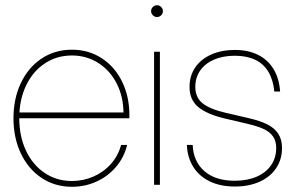

<svg xmlns="http://www.w3.org/2000/svg" viewBox="-20 -716 1152 744"><path d="M32.2 -257.8Q32.2 -334 61 -394.5Q89.8 -455.1 141.4 -489.3Q192.9 -523.4 258.8 -523.4Q323.7 -523.4 374.5 -490.2Q425.3 -457 453.4 -399.2Q481.4 -341.3 481.4 -269.5V-257.8H43.9V-280.3H466.8L458.5 -276.4Q458.5 -340.8 432.4 -392.1Q406.2 -443.4 360.6 -472.2Q314.9 -501 258.8 -501Q199.7 -501 153.3 -470Q106.9 -439 80.8 -384Q54.7 -329.1 54.7 -258.8V-257.8Q54.7 -187.5 80.8 -132.1Q106.9 -76.7 153.3 -45.7Q199.7 -14.6 258.8 -14.6Q302.2 -14.6 341.8 -31.7Q381.3 -48.8 409.7 -80.6Q438 -112.3 449.2 -154.3H472.7Q460.9 -106 429.4 -69.1Q397.9 -32.2 353.5 -12.2Q309.1 7.8 258.8 7.8Q192.9 7.8 141.4 -26.4Q89.8 -60.5 61 -121.1Q32.2 -181.6 32.2 -257.8Z M577.1 -515.6H599.6V0H577.1ZM565.4 -672.9Q565.4 -679.2 568.6 -684.3Q571.8 -689.5 576.9 -692.6Q582 -695.8 588.4 -695.8Q594.7 -695.8 599.9 -692.6Q605 -689.5 608.2 -684.3Q611.3 -679.2 611.3 -672.9Q611.3 -666.5 608.2 -661.4Q605 -656.2 599.9 -653.1Q594.7 -649.9 588.4 -649.9Q582 -649.9 576.9 -653.1Q571.8 -656.2 568.6 -661.4Q565.4 -666.5 565.4 -672.9Z M704.1 -154.3H726.6Q729.5 -89.8 772.2 -52.7Q814.9 -15.6 889.6 -15.6Q938.5 -15.6 974.9 -31.5Q1011.2 -47.4 1030.8 -76.2Q1050.3 -105 1050.3 -142.6Q1050.3 -169.9 1037.8 -187.5Q1025.4 -205.1 1001.7 -216.1Q978 -227.1 938.5 -236.3L849.1 -257.3Q780.3 -273.9 747.3 -302Q714.4 -330.1 714.4 -379.4Q714.4 -421.9 736.3 -454.3Q758.3 -486.8 798.3 -504.6Q838.4 -522.5 890.1 -522.5Q941.9 -522.5 980 -503.4Q1018.1 -484.4 1040 -448.2Q1062 -412.1 1065.4 -361.3H1043Q1038.6 -406.7 1020 -437.7Q1001.5 -468.8 968.8 -484.4Q936 -500 890.1 -500Q844.2 -500 809.6 -485.1Q774.9 -470.2 755.9 -442.9Q736.8 -415.5 736.8 -379.4Q736.8 -338.4 765.1 -315.7Q793.5 -293 853 -279.3L943.4 -258.3Q987.8 -248 1015.6 -234.1Q1043.5 -220.2 1058.1 -198Q1072.8 -175.8 1072.8 -142.6Q1072.8 -98.6 1050.3 -64.7Q1027.8 -30.8 986.3 -12Q944.8 6.8 889.6 6.8Q834 6.8 792.7 -13.2Q751.5 -33.2 728.8 -69.6Q706.1 -106 704.1 -154.3Z"/></svg>

Font: Intratopia Thin
Style: Regular
Weight: 100
Designer: Rasmus Andersson
Foundry: rsms
Version: Version 3.000;Glyphs 3.2.3 (3260)